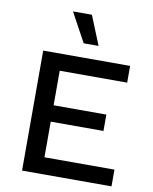

<svg xmlns="http://www.w3.org/2000/svg" viewBox="-96 -969 828 1040"><g transform="rotate(10 318.0 -448.5)"><path d="M324 -897 389 -737H307L220 -897ZM98 0V-660H576V-568H205V-378H495V-288H205V-92H590V0Z"/></g></svg>

Font: Elaine Sans Medium
Style: Regular
Weight: 500
Designer: Wei Huang
Foundry: Wei Huang
Version: Version 2.001;PS 002.001;hotconv 1.0.88;makeotf.lib2.5.64775